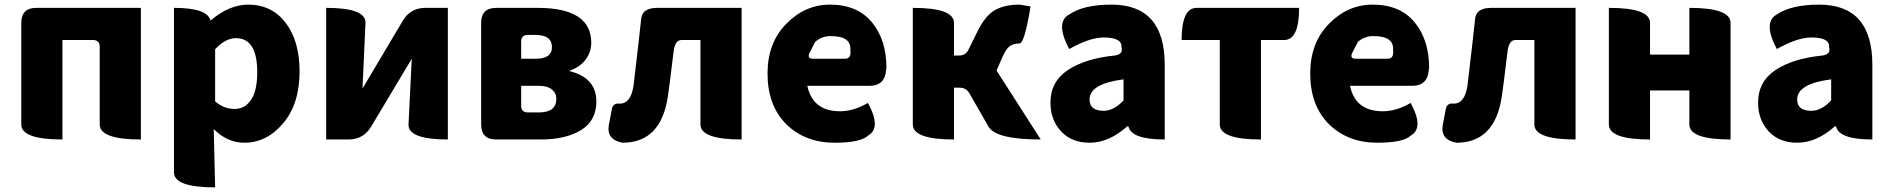

<svg xmlns="http://www.w3.org/2000/svg" viewBox="-20 -603 8179 830"><path d="M250 0Q72 0 72 -65V-504Q72 -569 137 -569H589V0Q411 0 411 -65V-401Q411 -430 382 -430H250V0Z M910 207Q732 207 732 142V-569Q877 -569 890 -514Q971 -583 1053 -583Q1155 -583 1215 -504Q1275 -426 1275 -294Q1275 -154 1204 -70Q1133 14 1036 14Q963 14 904 -45L910 207ZM994 -132Q1038 -132 1065 -171Q1092 -210 1092 -291Q1092 -438 1000 -438Q954 -438 910 -390V-165Q947 -132 994 -132Z M1390 0V-569Q1562 -569 1560 -504L1547 -220L1721 -513Q1754 -569 1819 -569H1916V0Q1744 0 1746 -65L1760 -349L1584 -55Q1551 0 1486 0Z M2125 0Q2060 0 2060 -65V-504Q2060 -569 2125 -569H2304Q2536 -569 2536 -418Q2536 -379 2512 -346Q2489 -314 2440 -296Q2558 -268 2558 -164Q2558 -81 2491 -40Q2424 0 2319 0ZM2233 -349H2295Q2366 -349 2366 -399Q2366 -452 2295 -452H2262Q2233 -452 2233 -423ZM2233 -146Q2233 -117 2262 -117H2310Q2385 -117 2385 -176Q2385 -201 2366 -216Q2347 -232 2309 -232H2233Z M2671 14Q2601 1 2612 -63L2625 -131Q2630 -159 2659 -155Q2708 -155 2719 -235Q2727 -298 2740 -415Q2753 -532 2752 -523Q2757 -569 2822 -569H3186V0Q3008 0 3008 -65V-430H2926Q2898 -430 2892 -381Q2872 -215 2867 -185Q2837 14 2671 14Z M3588 14Q3461 14 3379 -66Q3298 -147 3298 -285Q3298 -418 3379 -500Q3460 -583 3568 -583Q3686 -583 3749 -507Q3812 -431 3812 -309L3810 -297Q3804 -232 3739 -232H3470Q3493 -122 3612 -122Q3670 -122 3732 -158Q3791 -51 3733 -17Q3700 14 3588 14ZM3480 -375Q3467 -349 3496 -349H3632Q3661 -349 3656 -387Q3661 -447 3571 -447Q3532 -447 3504 -422Z M4104 0Q3926 0 3926 -65V-569Q4104 -569 4104 -504V-363H4126Q4155 -363 4167 -389L4204 -464Q4238 -534 4279 -558Q4320 -583 4388 -583L4435 -575Q4408 -410 4386 -415Q4362 -415 4346 -404Q4330 -393 4315 -360L4288 -298L4479 0Q4285 0 4253 -56L4171 -199Q4157 -224 4128 -224H4104V0Z M4690 14Q4613 14 4567 -35Q4521 -85 4521 -159Q4521 -250 4596 -300Q4671 -350 4799 -363Q4837 -368 4828 -400Q4831 -441 4751 -441Q4691 -441 4602 -391Q4540 -508 4603 -541Q4665 -583 4785 -583Q5015 -583 5015 -323V0Q4870 0 4858 -57H4853Q4774 14 4690 14ZM4751 -124Q4795 -124 4837 -169V-260Q4690 -241 4690 -173Q4690 -124 4751 -124Z M5431 0Q5253 0 5253 -65V-430H5088Q5088 -569 5153 -569H5596Q5596 -430 5531 -430H5431V0Z M5934 14Q5807 14 5725 -66Q5644 -147 5644 -285Q5644 -418 5725 -500Q5806 -583 5914 -583Q6032 -583 6095 -507Q6158 -431 6158 -309L6156 -297Q6150 -232 6085 -232H5816Q5839 -122 5958 -122Q6016 -122 6078 -158Q6137 -51 6079 -17Q6046 14 5934 14ZM5826 -375Q5813 -349 5842 -349H5978Q6007 -349 6002 -387Q6007 -447 5917 -447Q5878 -447 5850 -422Z M6276 14Q6206 1 6217 -63L6230 -131Q6235 -159 6264 -155Q6313 -155 6324 -235Q6332 -298 6345 -415Q6358 -532 6357 -523Q6362 -569 6427 -569H6791V0Q6613 0 6613 -65V-430H6531Q6503 -430 6497 -381Q6477 -215 6472 -185Q6442 14 6276 14Z M7113 0Q6935 0 6935 -65V-569Q7113 -569 7113 -504V-367H7283V-569Q7461 -569 7461 -504V0Q7283 0 7283 -65V-212H7113V0Z M7749 14Q7672 14 7626 -35Q7580 -85 7580 -159Q7580 -250 7655 -300Q7730 -350 7858 -363Q7896 -368 7887 -400Q7890 -441 7810 -441Q7750 -441 7661 -391Q7599 -508 7662 -541Q7724 -583 7844 -583Q8074 -583 8074 -323V0Q7929 0 7917 -57H7912Q7833 14 7749 14ZM7810 -124Q7854 -124 7896 -169V-260Q7749 -241 7749 -173Q7749 -124 7810 -124Z"/></svg>

Font: Swei Half Moon CJK SC
Style: Black
Weight: 900
Version: Version 2.071